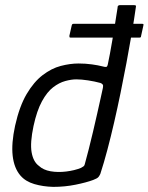

<svg xmlns="http://www.w3.org/2000/svg" viewBox="-20 -721 580 750"><path d="M39 -230Q56 -306 84 -353.5Q112 -401 146.5 -427.5Q181 -454 217.5 -463.5Q254 -473 287 -473Q314 -473 339 -469.5Q364 -466 379 -462Q390 -459 394.5 -459.5Q399 -460 401 -469Q405 -486 409.5 -511.5Q414 -537 419 -565Q424 -593 428 -619Q432 -645 435 -664Q438 -683 439 -689Q439 -697 442 -699Q445 -701 449 -701H504Q507 -701 509.5 -700Q512 -699 511 -695Q504 -645 494.5 -589.5Q485 -534 474 -475.5Q463 -417 451 -358.5Q439 -300 426 -243.5Q413 -187 399.5 -136Q386 -85 372 -42Q369 -35 364.5 -29.5Q360 -24 344 -18Q317 -8 275 0.5Q233 9 188 9Q148 8 114 -2Q80 -12 60 -35Q35 -64 29.5 -112.5Q24 -161 39 -230ZM111 -229Q97 -163 103.5 -126Q110 -89 132 -73Q149 -57 177.5 -52Q206 -47 238.5 -51Q271 -55 296 -65Q302 -68 306 -71Q310 -74 311 -79Q318 -104 326.5 -137.5Q335 -171 343.5 -207Q352 -243 359.5 -276.5Q367 -310 373 -337Q379 -364 382 -378Q384 -387 381 -391Q378 -395 372 -397Q350 -403 324 -407Q298 -411 278 -411Q259 -411 235 -404.5Q211 -398 187.5 -380Q164 -362 144 -325.5Q124 -289 111 -229ZM257 -574Q252 -574 251.5 -576Q251 -578 251 -581L260 -621Q261 -625 262.5 -626.5Q264 -628 268 -628H534Q539 -628 540 -627Q541 -626 540 -621L531 -580Q531 -577 529.5 -575.5Q528 -574 523 -574Z"/></svg>

Font: Glory
Style: Italic
Weight: 400
Italic angle: -12°
Designer: Robert Leuschke
Foundry: Robert Leuschke
Version: Version 1.011